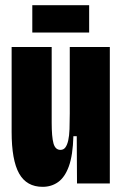

<svg xmlns="http://www.w3.org/2000/svg" viewBox="-20 -710 472 743"><path d="M145 13Q83 13 54 -38.5Q25 -90 25 -200V-528H180V-236Q180 -180 187 -155Q194 -130 214 -130Q226 -130 233 -139.5Q240 -149 244 -166.5Q248 -184 249 -210.5Q250 -237 250 -271V-528H405V-237V0H278L277 -183H264Q262 -109 246.5 -66.5Q231 -24 205 -5.5Q179 13 145 13ZM105 -584V-690H325V-584Z"/></svg>

Font: Bricolage Grotesque 72pt Condensed ExtraBold
Style: Regular
Weight: 800
Width: 3
Designer: Mathieu Triay
Foundry: Atelier Triay
Version: Version 1.001;gftools[0.9.33.dev8+g029e19f]